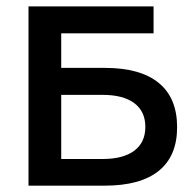

<svg xmlns="http://www.w3.org/2000/svg" viewBox="-20 -585 613 605"><path d="M310.1 -371.1Q422.4 -371.1 480.2 -323.7Q538.1 -276.4 538.1 -184.1Q538.1 -93.3 480.2 -46.6Q422.4 0 310.1 0H69.8V-564.9H463.9V-480H172.9V-371.1ZM303.2 -84Q368.2 -84 403.1 -110.1Q438 -136.2 438 -185.1Q438 -233.9 403.1 -260Q368.2 -286.1 303.2 -286.1H172.9V-84Z"/></svg>

Font: Neutral Grotesk
Style: Regular
Weight: 400
Designer: Nawras Khrais
Foundry: Nawras Khrais
Version: Version 1.000;PS 001.000;hotconv 1.0.88;makeotf.lib2.5.64775